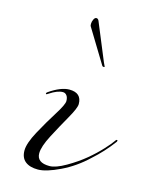

<svg xmlns="http://www.w3.org/2000/svg" viewBox="-127 -936 807 1025"><g transform="rotate(15 277.0 -423.0)"><path d="M134 -398Q125 -392 122.5 -392Q120 -392 120 -396Q120 -400 126 -404Q190 -448 236 -448Q304 -448 304 -386Q304 -364 270 -304.5Q236 -245 202 -180Q168 -115 168 -78Q168 -26 238 -26Q272 -26 327.5 -58Q383 -90 425 -125Q467 -160 499 -195Q531 -230 538.5 -242Q546 -254 550 -254Q554 -254 554 -251Q554 -248 552 -244Q503 -178 444 -126Q380 -65 304 -28.5Q228 8 183 8Q138 8 113 -12Q88 -32 88 -72Q88 -112 125 -180Q162 -248 199 -306.5Q236 -365 236 -384.5Q236 -404 227.5 -415Q219 -426 206 -426Q176 -426 134 -398ZM370 -620 258 -804Q256 -806 256 -817.5Q256 -829 262 -841.5Q268 -854 276.5 -854Q285 -854 290 -844L376 -636Q377 -634 379.5 -628.5Q382 -623 384 -619Q386 -615 386 -613.5Q386 -612 380 -612Q374 -612 370 -620Z"/></g></svg>

Font: Miama
Style: Regular
Weight: 400
Italic angle: 16.5°
Designer: Linus Romer
Foundry: Linus Romer
Version: 0.32